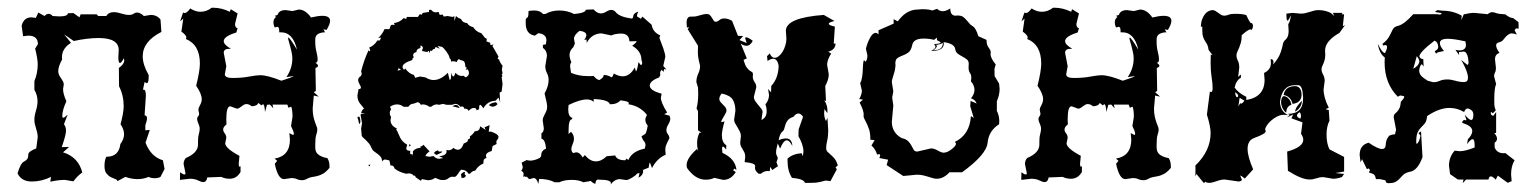

<svg xmlns="http://www.w3.org/2000/svg" viewBox="-20 -473 4039 507"><path d="M64 6.3Q36.6 6.3 26.4 -15.1Q33.7 -41.5 43.7 -46.6Q53.7 -51.8 54.2 -59.1L54.7 -64.9Q54.7 -73.2 75.7 -81.1L79.6 -110.8Q79.6 -117.7 78.1 -123.3Q76.7 -128.9 75.2 -134Q73.7 -139.2 72.3 -144.5Q70.8 -149.9 70.8 -156.7Q70.8 -167.5 75 -180.9Q79.1 -194.3 79.1 -205.6Q79.1 -221.7 70.8 -235.8V-258.8Q79.6 -279.8 79.6 -303.2Q79.6 -317.4 72.8 -344.7L80.1 -356.4Q80.1 -378.9 54.7 -378.9L41 -377.4L37.1 -405.3Q43 -427.2 63 -427.2L74.7 -425.8L81.1 -439.9L97.7 -430.7Q102.5 -436.5 108.4 -436.5Q113.8 -436.5 119.1 -430.7L136.2 -429.7Q159.2 -429.7 159.2 -438L173.8 -438.5L189.9 -427.2L192.9 -435.1H235.4L239.3 -430.7H260.7Q266.6 -440.9 280.3 -440.9Q289.1 -440.9 300.5 -437.3Q312 -433.6 320.3 -433.6Q328.6 -433.6 332.8 -436.8Q336.9 -439.9 341.8 -439.9Q350.6 -439.9 359.9 -430.7L377.9 -433.6Q394.5 -433.6 403.8 -421.4L406.2 -388.7Q356.9 -363.8 356.9 -324.2Q356.9 -302.2 372.6 -274.9V-269Q372.6 -253.4 367.2 -253.4L361.8 -256.3L357.4 -235.8L359.4 -236.3Q365.2 -236.3 365.2 -220.2L361.8 -168.5Q368.2 -168 368.2 -160.6Q368.2 -154.3 363.8 -142.6V-128.9L375.5 -129.9L364.3 -96.2Q378.4 -59.1 410.2 -49.8L414.6 -26.9L403.8 -5.9Q397.5 -2.4 388.2 -2.4Q378.9 -2.4 372.6 -5.9Q358.4 0 343.3 0Q327.6 0 311 -5.9L290 5.4Q290 2 284.7 0Q279.3 -2 272.9 -5.1Q266.6 -8.3 261.2 -14.9Q255.9 -21.5 255.9 -34.7Q255.9 -49.8 260.7 -59.1H261.7Q293.9 -59.1 297.9 -92.8Q307.6 -105.5 307.6 -118.7Q307.6 -131.3 298.3 -145Q306.6 -175.8 306.6 -192.9Q306.6 -221.2 294.4 -245.1L293.9 -293.5Q308.1 -303.7 308.1 -314L307.1 -319.3Q300.3 -306.6 296.9 -306.6Q292.5 -306.6 292.5 -322.3L293.5 -340.8Q293.5 -372.6 240.2 -372.6Q225.6 -372.6 209.2 -370.6Q192.9 -368.7 174.8 -364.7L149.4 -382.3L167.5 -359.9Q143.6 -345.2 143.6 -321.8L144 -315.9Q133.8 -297.4 133.8 -285.2Q133.8 -279.8 136 -275.1Q138.2 -270.5 141.1 -266.4Q144 -262.2 146.2 -258.3Q148.4 -254.4 148.4 -250L146.5 -237.8Q146.5 -225.1 155.3 -205.6Q144.5 -182.1 144.5 -167Q144.5 -162.1 147 -162.1Q150.4 -162.1 158.7 -170.4L148.9 -145Q154.3 -138.2 154.3 -127.4Q154.3 -117.2 143.1 -84.5L162.6 -85L146.5 -70.8Q187 -58.1 197.3 -17.6Q184.6 -8.8 173.8 5.9L151.4 2Q143.1 2 133.3 3.2Q123.5 4.4 112.8 6.8L114.7 -5.9Q90.3 6.3 64 6.3Z M543 -452.6Q564.9 -452.6 586.9 -441.9L589.4 -448.7L607.4 -437.5L600.6 -409.7Q600.6 -399.9 607.4 -398.4L604 -387.2Q570.8 -377 570.8 -364.3Q570.8 -355 589.8 -344.2H585.4Q570.8 -344.2 570.8 -333.5L577.6 -298.3L573.7 -276.9Q573.7 -267.1 593.8 -267.1Q618.7 -267.1 637.9 -270.8Q657.2 -274.4 667 -274.4Q686.5 -274.4 723.1 -259.8Q754.9 -270 754.9 -272L736.3 -269.5Q752 -292.5 752 -318.8Q752 -325.7 750.2 -334.2Q748.5 -342.8 746.3 -350.6Q744.1 -358.4 742.4 -364.5Q740.7 -370.6 740.7 -372.6L741.2 -374Q745.1 -374 764.2 -341.8Q753.9 -387.7 721.7 -387.7H717.3V-391.6Q717.3 -402.3 711.9 -402.3L705.6 -400.4Q702.1 -406.7 702.1 -414.6Q702.1 -422.9 709 -428.2L705.6 -431.2L712.9 -433.6Q716.8 -446.3 734.4 -446.3L752.4 -443.8L768.6 -447.8Q786.6 -447.8 801.3 -426.8Q819.3 -431.2 831.1 -431.2Q851.6 -431.2 851.6 -418Q851.6 -409.2 842.3 -394L834 -395.5L838.4 -387.7Q828.1 -387.7 820.3 -383.5Q812.5 -379.4 812.5 -369.1V-362.3Q812.5 -348.1 815.7 -335.9Q818.8 -323.7 818.8 -316.4Q818.8 -307.6 813 -307.1Q819.8 -302.7 819.8 -299.3Q819.8 -295.9 813 -293.5L814 -232.9L808.6 -229.5L821.8 -217.8L808.6 -220.7L805.7 -186.5Q805.7 -174.3 807.6 -165.5Q809.6 -156.7 811.8 -150.4Q814 -144 815.9 -139.4Q817.9 -134.8 817.9 -130.9Q817.9 -125.5 815.2 -117.4Q812.5 -109.4 812.5 -91.8V-83Q812.5 -69.8 822.5 -63.5Q832.5 -57.1 844.2 -55.7Q850.1 -47.4 850.1 -33.7V-29.8Q840.8 -18.6 832.8 -14.2Q824.7 -9.8 817.4 -8.1Q810.1 -6.3 803.2 -5.4Q796.4 -4.4 790 -0.5Q783.7 2.9 777.3 2.9Q770 2.9 763.9 0Q757.8 -2.9 750 -2.9L730 0Q713.9 0 705.6 -40.5L711.9 -48.3L705.1 -54.2Q745.6 -61 745.6 -104.5L744.1 -121.6L753.4 -116.7Q755.9 -116.7 755.9 -120.1Q755.9 -125.5 748.5 -140.1L752.4 -164.6Q752.4 -182.6 749 -191.4L741.7 -188.5L738.8 -196.8H699.7L701.7 -187L692.9 -196.8L685.1 -196.3L679.7 -177.2Q678.7 -197.8 674.3 -197.8L670.4 -194.8L662.1 -201.2Q659.2 -192.9 644.5 -192.4Q637.7 -198.2 630.9 -198.2Q627 -198.2 623.8 -196.3Q620.6 -194.3 617.7 -192.1Q614.7 -189.9 611.8 -188Q608.9 -186 605.5 -186L587.9 -192.4Q577.6 -192.4 577.6 -157.7L578.1 -144.5Q569.3 -137.7 569.3 -131.3Q569.3 -126 573.5 -120.8Q577.6 -115.7 577.6 -108.9L574.7 -94.7Q574.7 -81.5 612.3 -61.5L610.4 -40.5Q610.4 -32.7 612.8 -32.7L615.2 -34.2V-19Q605 -1 586.4 -1Q573.7 -1 564.5 -5.9L527.3 -4.4Q525.4 7.8 516.6 7.8Q511.7 7.8 502.9 3.4Q494.1 -1 481.4 -1L455.1 2L455.6 -18.1Q463.4 -12.2 467.3 -12.2Q469.7 -12.2 469.7 -16.1L464.8 -40Q464.8 -48.8 470.7 -55.7Q502.9 -69.3 502.9 -91.3V-100.6Q502.9 -112.3 505.1 -119.4Q507.3 -126.5 507.3 -133.3Q507.3 -139.2 503.9 -146.5Q500.5 -153.8 500.5 -158.7Q500.5 -163.1 503.2 -165.8Q505.9 -168.5 505.9 -172.9L503.9 -182.6Q503.9 -188 508.3 -195.6Q512.7 -203.1 512.7 -211.4Q512.7 -225.1 498 -246.6Q507.8 -285.6 507.8 -305.2Q507.8 -355 470.7 -370.1L472.2 -374Q472.2 -379.9 459 -389.6L463.9 -423.8L455.6 -416.5L463.4 -439.9L467.3 -438.5Q473.6 -438.5 482.4 -450.7Q496.1 -441.9 509.3 -441.9Q525.4 -441.9 539.1 -452.6Z M1091.3 4.4 1077.6 -4.9Q1076.7 -9.3 1074.7 -9.3L1072.8 -8.8Q1067.9 -15.1 1059.6 -15.1L1052.7 -14.2Q1034.7 -18.1 1022 -27.8Q1019.5 -36.1 1013.7 -36.1L1011.2 -35.6L1008.3 -49.3L997.6 -51.8Q991.7 -51.8 989.3 -46.4Q988.3 -55.2 984.6 -59.6Q981 -64 976.3 -67.1Q971.7 -70.3 967.3 -73.7Q962.9 -77.1 960.4 -83.5Q958 -89.8 953.9 -94.7Q949.7 -99.6 945.6 -103.5Q941.4 -107.4 938.2 -110.4Q935.1 -113.3 935.1 -115.2L933.6 -133.3L936 -147.9L932.1 -169.4L933.6 -172.4L944.8 -173.3L933.6 -174.8Q937 -185.5 941.4 -185.5Q939 -189.9 936 -193.1Q933.1 -196.3 930.4 -200Q927.7 -203.6 925.8 -208.5Q923.8 -213.4 923.8 -220.7L926.8 -237.8Q933.1 -237.8 933.1 -241.7Q933.1 -244.6 929.4 -250.7Q925.8 -256.8 925.8 -261.2Q925.8 -267.1 930.4 -270.3Q935.1 -273.4 935.1 -278.8L933.6 -284.7Q940.4 -312 953.1 -340.3L956.1 -336.9L957.5 -339.8L955.1 -347.7Q967.8 -352.1 976.6 -366.2H982.9L985.8 -372.6L984.4 -374L978.5 -372.1Q991.2 -384.8 995.1 -396H1008.3Q1009.8 -399.9 1011 -403.8Q1012.2 -407.7 1016.6 -407.7L1022 -406.7L1020.5 -412.1Q1036.1 -414.1 1045.9 -425.3L1052.7 -422.9L1054.2 -428.2H1083.5L1088.9 -436L1092.8 -433.6L1096.7 -439L1112.8 -441.4V-446.8L1118.2 -447.3Q1123.5 -440.4 1130.9 -440.4L1138.2 -441.4L1141.1 -433.6L1148.9 -434.6L1151.9 -429.2L1161.6 -430.7L1175.8 -428.2L1179.7 -430.7L1180.2 -417.5L1184.1 -430.7Q1189.5 -425.3 1197.3 -422.9Q1201.7 -412.6 1213.4 -412.1Q1218.8 -403.3 1229.5 -401.4Q1236.8 -389.2 1251 -385.3L1260.7 -373Q1265.6 -371.6 1265.6 -368.2L1264.2 -363.8L1274.9 -359.9L1274.4 -356.9Q1274.4 -354 1276.9 -354L1283.2 -356L1280.3 -351.6L1296.4 -323.7L1293.9 -318.4L1297.9 -315.4Q1300.3 -307.6 1307.1 -299.3L1305.2 -289.6L1307.1 -278.3L1304.7 -276.9L1306.6 -272.5L1304.7 -268.6L1307.1 -251.5L1304.7 -231.4L1299.3 -228.5L1300.8 -202.6L1296.4 -215.3L1288.6 -207Q1267.6 -206.5 1256.3 -187Q1250.5 -196.3 1247.6 -196.3Q1245.1 -196.3 1245.1 -184.6L1238.3 -181.6Q1238.3 -188 1231.4 -188Q1224.6 -188 1217.3 -180.2Q1214.8 -186 1209 -186L1206.5 -185.5Q1204.6 -191.9 1200.2 -191.9L1195.8 -190.9Q1189.9 -198.7 1182.1 -198.7L1173.3 -196.3H1158.7L1149.9 -198.7L1139.6 -196.3L1133.8 -197.3Q1126 -197.3 1118.2 -190.9H1114.3Q1105 -197.3 1096.7 -197.3L1091.3 -196.3Q1087.4 -203.1 1082.5 -203.1L1072.3 -199.2Q1063.5 -199.2 1058.1 -190.9H1045.9Q1038.1 -197.3 1028.3 -197.3Q1019 -197.3 1009.8 -190.9L1012.7 -184.6Q1009.3 -179.7 1009.3 -174.8Q1009.3 -168.9 1012.7 -164.1L1011.2 -155.8Q1011.2 -141.1 1028.8 -133.3L1025.9 -132.3Q1029.8 -125.5 1032 -119.9Q1034.2 -114.3 1036.9 -109.1Q1039.6 -104 1043.7 -99.6Q1047.9 -95.2 1055.2 -90.8L1052.7 -81.5Q1052.7 -74.7 1063.5 -74.7L1063 -70.3Q1063 -65.4 1065.9 -65.4L1068.8 -66.4L1070.3 -61V-73.2Q1076.7 -82.5 1091.3 -82.5L1088.9 -85.4Q1094.7 -86.4 1098.1 -90.8L1114.3 -73.2Q1105 -66.9 1103.5 -61L1113.8 -59.1L1125 -61Q1130.9 -53.7 1140.1 -53.7L1150.4 -55.7L1139.2 -60.5Q1159.2 -62 1159.2 -73.2L1158.7 -77.1L1164.6 -76.2Q1171.4 -76.2 1177.2 -82.5Q1183.6 -77.6 1189 -77.6Q1198.7 -77.6 1204.6 -94.2Q1215.8 -98.1 1215.8 -103L1215.3 -105Q1221.2 -105.5 1221.2 -109.9L1220.7 -112.8Q1228 -117.2 1233.9 -126.5Q1247.6 -126.5 1247.6 -139.6L1262.7 -129.9L1259.3 -136.7L1272.9 -142.6L1270.5 -125L1273.9 -125.5Q1278.3 -125.5 1286.1 -121.6Q1296.4 -116.7 1296.4 -111.3Q1296.4 -107.4 1293.5 -104.5Q1290.5 -101.6 1290.5 -97.7L1291.5 -92.8L1280.8 -87.4L1278.3 -74.2Q1263.2 -70.3 1263.2 -61.5L1264.6 -55.7Q1256.8 -54.2 1256.8 -46.9L1256.3 -41Q1243.7 -36.6 1234.9 -22.5Q1226.1 -21.5 1221.2 -14.2H1217.3Q1210.9 -24.9 1197.3 -24.9Q1195.3 -22.9 1193.4 -20Q1184.6 -5.9 1180.7 -5.9L1174.3 -6.3Q1168.9 -6.3 1163.8 -2Q1158.7 2.4 1150.4 2.4L1142.6 2L1128.9 -3.4Q1121.1 2.9 1109.9 2.9L1094.2 0ZM1167.5 -261.7 1170.4 -264.2 1171.9 -280.8Q1174.3 -271 1176.8 -271Q1179.7 -271 1182.6 -280.8Q1189.9 -272.5 1199.2 -272.5L1204.1 -272.9L1209.5 -268.6Q1218.3 -272.9 1218.3 -279.8Q1218.3 -285.2 1214.8 -290L1209.5 -288.6L1212.9 -294.4L1209 -295.9Q1208.5 -303.7 1207.3 -307.1Q1206.1 -310.5 1204.1 -311.8Q1202.1 -313 1199.2 -313.5Q1196.3 -314 1191.9 -316.9Q1187 -314.5 1186.5 -309.1Q1183.1 -311 1173.8 -311.5L1171.4 -309.6L1170.4 -315.9Q1167 -318.4 1166.7 -321.5Q1166.5 -324.7 1163.3 -329.8Q1160.2 -335 1156.2 -340.1Q1152.3 -345.2 1147.9 -349.1L1135.7 -351.6L1141.1 -344.2L1130.4 -349.1L1127.9 -343.8Q1122.1 -343.8 1120.6 -337.9L1117.7 -339.8Q1115.2 -339.8 1115.2 -332Q1113.3 -338.4 1111.3 -338.4Q1109.4 -338.4 1108.9 -335.4L1094.2 -338.4L1096.7 -346.2Q1096.7 -351.1 1090.3 -353V-346.2Q1079.6 -344.2 1079.6 -335.4Q1070.8 -334 1070.8 -326.2L1072.8 -321.3Q1068.8 -320.3 1068.8 -314.5Q1043 -306.2 1043 -296.4Q1043 -292 1047.4 -288.6L1049.8 -292.5Q1060.1 -278.3 1073.2 -274.9L1076.2 -267.6L1089.4 -271L1103.5 -268.6Q1114.7 -261.7 1125 -261.7Q1143.6 -261.7 1162.6 -280.8ZM1029.8 -286.1 1038.6 -289.1 1032.7 -293ZM1281.2 -191.4Q1276.4 -191.4 1271 -195.3Q1275.9 -201.2 1289.6 -203.1L1293.9 -198.2Q1288.1 -191.4 1281.2 -191.4ZM1193.8 -187.5 1174.8 -192.4Q1179.7 -195.8 1184.1 -195.8Q1189.9 -195.8 1193.8 -187.5ZM929.7 -145.5Q927.7 -145.5 925.3 -159.2L923.3 -162.6L927.7 -165.5Q929.7 -165.5 931.2 -157.7L931.6 -151.9Q931.6 -147.9 929.7 -145.5ZM1059.6 -86.4 1062 -93.3 1064.5 -87.9ZM1133.3 -64Q1126.5 -66.4 1126.5 -69.3Q1126.5 -72.3 1136.2 -76.2L1138.7 -72.8H1147.9Q1147.9 -70.3 1133.3 -64ZM956.1 -33.7 952.1 -37.1 958 -38.6ZM1205.6 -3.4H1198.7L1197.3 -13.2L1204.1 -18.6H1208L1207 -14.6Q1207 -11.2 1210.9 -8.8Z M1378.9 0Q1374 -1.5 1373 -4.4Q1372.6 -6.3 1371.1 -6.3Q1369.6 -6.3 1368.2 -5.4Q1366.7 -7.3 1365.7 -7.3H1365.2Q1363.8 -6.8 1361.3 -6.3L1362.8 -12.7Q1362.8 -19 1356.4 -22Q1360.4 -27.3 1360.4 -32.2L1357.4 -43.5L1370.6 -50.3L1379.4 -48.8Q1391.1 -48.8 1404.8 -55.7Q1409.2 -59.1 1409.2 -63.5Q1409.2 -75.2 1421.9 -80.6Q1419.9 -104.5 1409.7 -106.9V-121.1Q1416 -124.5 1416 -134.3L1413.1 -154.8Q1413.1 -159.7 1414.8 -163.6Q1416.5 -167.5 1418.7 -171.6Q1420.9 -175.8 1422.9 -180.4Q1424.8 -185.1 1424.8 -191.4Q1424.8 -199.7 1418 -226.1Q1428.7 -245.6 1428.7 -261.7Q1428.7 -271.5 1424.3 -280Q1419.9 -288.6 1419.9 -298.3L1424.3 -325.7Q1424.3 -338.9 1413.6 -346.7V-354.5L1421.4 -356L1422.9 -366.2Q1422.9 -383.3 1401.4 -385.3L1392.6 -378.9Q1368.2 -382.3 1368.2 -412.1V-421.4L1370.6 -425.8Q1375.5 -425.8 1375.5 -439V-443.4Q1378.9 -445.3 1390.6 -445.3Q1406.2 -445.3 1414.1 -436H1419.9Q1436.5 -445.3 1456.5 -445.3Q1478 -445.3 1496.1 -436Q1526.9 -439 1526.9 -447.3L1547.4 -448.2Q1556.6 -437.5 1566.9 -437.5Q1573.2 -437.5 1580.8 -442.1Q1588.4 -446.8 1594.2 -446.8Q1601.6 -446.8 1606.4 -440.4Q1616.2 -428.2 1649.4 -423.8L1651.9 -427.7Q1651.9 -438.5 1666 -442.4Q1662.1 -436.5 1662.1 -431.2V-429.7L1672.4 -423.3L1676.3 -429.2L1700.7 -407.7Q1703.6 -388.2 1723.6 -379.4L1721.2 -373L1731.9 -344.2Q1736.8 -329.6 1736.8 -322.8L1731.4 -298.8L1739.7 -289.6L1733.4 -290.5L1732.4 -283.2L1727.1 -288.6Q1723.1 -284.7 1723.1 -279.8Q1723.1 -277.3 1723.6 -274.9L1720.7 -268.6Q1695.8 -259.3 1695.8 -247.1Q1695.8 -233.9 1727.1 -225.6L1725.1 -214.8Q1725.1 -202.6 1741.7 -175.8L1733.9 -171.4L1748 -167.5L1750 -160.2Q1750 -153.3 1744.9 -144.8Q1739.7 -136.2 1739.7 -129.4Q1739.7 -123.5 1743.7 -118.4Q1747.6 -113.3 1747.6 -107.9Q1740.2 -93.3 1738.5 -88.6Q1736.8 -84 1736.8 -76.7L1737.8 -64.5Q1714.8 -54.7 1701.7 -29.3L1696.3 -43.5Q1694.3 -43.5 1692.9 -30.3L1678.2 -24.4V-21Q1678.2 -9.8 1666 -3.9L1668.9 -16.1L1662.1 -14.6Q1659.2 -9.8 1648.9 -3.7Q1638.7 2.4 1633.8 2.4L1616.7 0Q1603.5 0 1592.3 14.2L1593.3 10.7Q1593.3 1.5 1562.5 1.5Q1561 1 1559.6 1Q1556.6 1 1555.2 2.9Q1552.7 5.4 1552.2 12.2Q1547.4 12.2 1540 4.9L1520.5 8.3Q1508.3 2 1490.2 2Q1469.7 2 1457 8.3H1444.8Q1427.7 -0.5 1403.8 -0.5L1401.4 12.7Q1397.5 -2.9 1388.7 -2.9ZM1540 -272 1547.4 -272.5Q1556.6 -261.7 1563 -261.7Q1569.8 -266.1 1571.8 -268.6Q1573.7 -271 1574.2 -274.9H1575.7Q1585 -274.9 1594.2 -269Q1598.1 -269 1600.6 -278.8Q1613.8 -271.5 1624.5 -271.5Q1643.6 -271.5 1656.2 -294.9L1659.2 -284.7Q1662.1 -284.7 1666 -309.1L1671.9 -301.3Q1675.8 -301.8 1675.8 -306.6Q1675.8 -309.6 1673.8 -314.9Q1673.8 -337.9 1649.4 -352.1Q1661.1 -360.8 1661.1 -364.3L1642.1 -363.8Q1641.1 -384.3 1620.6 -384.3Q1604.5 -384.3 1594.2 -379.4L1568.4 -384.8Q1543 -384.8 1529.3 -359.9L1528.8 -368.7L1522.5 -367.7Q1528.3 -375 1528.3 -379.9Q1528.3 -389.6 1510.3 -391.6Q1495.6 -380.4 1495.6 -370.6L1498 -357.9L1493.7 -348.1Q1484.9 -340.3 1483.9 -329.1Q1483.9 -318.8 1488.8 -309.1Q1485.4 -304.2 1485.4 -297.9L1487.8 -280.8Q1507.3 -272 1533.2 -272ZM1501 -70.8Q1511.2 -70.8 1518.6 -57.1L1524.4 -63.5Q1538.1 -46.9 1553.2 -46.9Q1568.4 -46.9 1582 -60.5L1604.5 -62.5Q1608.9 -49.8 1630.9 -49.8L1634.8 -54.2L1639.2 -50.3Q1648.9 -73.7 1682.6 -80.6L1684.6 -89.4Q1684.6 -96.7 1678.2 -103L1673.8 -112.8L1681.2 -117.7Q1686.5 -117.7 1690.4 -141.1Q1684.1 -148.9 1684.1 -156.7Q1684.1 -162.6 1688.5 -169.4Q1670.4 -192.9 1639.2 -197.8L1640.6 -200.7Q1640.6 -205.6 1618.7 -208Q1608.9 -197.8 1594.2 -197.8H1590.3Q1586.9 -210 1547.9 -211.4L1547.4 -204.1Q1541 -210.4 1529.8 -210.4Q1511.2 -210.4 1481.4 -195.8L1480.5 -184.1Q1480.5 -164.6 1491.7 -161.6L1489.7 -157.7Q1481.4 -157.7 1481.4 -127.9V-119.1L1487.8 -125Q1495.6 -117.2 1495.6 -106.4Q1495.6 -100.1 1492.2 -92.5Q1488.8 -85 1488.8 -79.1Q1488.8 -72.3 1493.7 -68.8Z M1809.6 -429.2Q1818.4 -429.2 1828.4 -432.6Q1838.4 -436 1846.7 -436Q1851.6 -436 1854.7 -432.9Q1857.9 -429.7 1860.1 -425.8Q1862.3 -421.9 1864.5 -418.7Q1866.7 -415.5 1869.6 -415.5Q1874.5 -415.5 1879.6 -419.9Q1884.8 -424.3 1892.1 -424.3Q1902.3 -424.3 1913.1 -418L1928.7 -378.4L1942.4 -377.9L1932.6 -367.2L1951.7 -359.4L1947.8 -371.6Q1947.8 -374.5 1950.2 -374.5Q1955.6 -374.5 1967.8 -365.2Q1960.9 -352.1 1951.2 -352.1Q1943.8 -352.1 1936 -357.9L1952.1 -318.8L1943.4 -314.9Q1947.3 -300.8 1951.7 -294.9Q1956.1 -289.1 1959.7 -286.6Q1963.4 -284.2 1965.8 -282.7Q1968.3 -281.2 1968.3 -276.4L1967.8 -270.5Q1967.8 -263.2 1972.4 -256.6Q1977.1 -250 1977.1 -242.7L1970.7 -217.3Q1970.7 -211.4 1974.4 -206.1Q1978 -200.7 1982.2 -195.8Q1986.3 -190.9 1990 -186.3Q1993.7 -181.6 1993.7 -177.7L1990.7 -156.2Q2004.4 -162.6 2004.4 -178.7Q2004.4 -190.4 2001 -197.3Q2010.7 -208.5 2010.7 -222.2L2008.3 -238.3L2016.1 -229L2016.6 -246.1Q2035.2 -266.1 2036.1 -298.8Q2033.2 -317.9 2021.5 -317.9Q2015.6 -317.9 2006.8 -312L2005.4 -324.7L2012.7 -332Q2017.6 -320.3 2025.4 -320.3Q2030.8 -320.3 2036.4 -324.7Q2042 -329.1 2046.4 -336.2Q2050.8 -343.3 2053.7 -352.5Q2056.6 -361.8 2056.6 -371.6L2055.2 -391.6Q2055.2 -426.3 2155.3 -433.6L2183.6 -417.5Q2168.5 -414.1 2168.5 -410.2Q2168.5 -406.2 2184.6 -402.8L2181.6 -357.9H2186.5Q2185.5 -341.3 2167 -336.4L2174.8 -331.5Q2164.1 -314.9 2164.1 -301.8L2168.5 -276.9Q2168.5 -262.7 2159.2 -246.1L2161.1 -206.1L2156.7 -208Q2165 -195.3 2165 -180.7L2164.6 -174.3L2157.2 -185.1L2156.2 -174.8Q2156.2 -162.6 2161.1 -153.3L2165 -162.1L2167 -128.4Q2167 -112.8 2164.3 -101.6Q2161.6 -90.3 2161.6 -82.5Q2161.6 -75.7 2165 -72.3Q2168.5 -68.8 2173.1 -64.9Q2177.7 -61 2183.1 -54.9Q2188.5 -48.8 2192.4 -36.1Q2186.5 -32.2 2186.5 -29.8L2189.9 -26.4L2172.9 5.4L2162.6 3.9Q2158.2 3.9 2155.3 4.9Q2152.3 5.9 2148.4 6.8Q2144.5 7.8 2138.4 8.8Q2132.3 9.8 2121.6 9.8H2105.5Q2103 -0.5 2071.3 -3.4Q2059.6 -21.5 2059.6 -47.9V-54.2Q2073.7 -66.9 2096.7 -68.4L2100.1 -60.5L2101.6 -72.8Q2101.6 -90.3 2088.4 -113.3L2088.9 -131.3L2100.6 -164.6Q2094.7 -173.3 2088.4 -173.3Q2081.5 -173.3 2075.2 -164.6Q2064.9 -161.1 2060.5 -155.8Q2056.2 -150.4 2054.2 -144.5Q2052.2 -138.7 2051 -133.5Q2049.8 -128.4 2045.9 -125.5Q2039.1 -120.1 2036.1 -102.5Q2045.4 -107.4 2055.7 -107.4Q2071.3 -107.4 2072.3 -87.4Q2064.9 -102.5 2057.6 -102.5Q2048.8 -102.5 2040 -80.6L2033.7 -94.2Q2029.3 -78.6 2029.3 -70.3Q2029.3 -64.9 2031.5 -61.5Q2033.7 -58.1 2033.7 -54.2L2030.3 -44.9L2034.2 -34.2L2019 -23.9Q2015.6 -31.7 2013.7 -31.7L2012.7 -21L2007.8 -21.5Q1997.1 -21.5 1989.3 -14.2H1983.4Q1973.6 -21.5 1973.6 -29.8L1974.1 -34.7Q1974.1 -42.5 1946.3 -44.9L1947.8 -58.6Q1947.8 -65.9 1945.8 -70.3Q1943.8 -74.7 1941.2 -78.6Q1938.5 -82.5 1936.5 -86.7Q1934.6 -90.8 1934.6 -96.7L1936.5 -113.8Q1936.5 -120.1 1933.6 -125.7Q1930.7 -131.3 1927.5 -136.7Q1924.3 -142.1 1921.4 -147Q1918.5 -151.9 1918.5 -156.7L1921.9 -180.2Q1921.9 -198.2 1915 -209.7Q1908.2 -221.2 1885.7 -226.1Q1879.4 -218.3 1879.4 -211.9Q1879.4 -207.5 1882.3 -203.9Q1885.3 -200.2 1888.9 -196.8Q1892.6 -193.4 1895.5 -189.7Q1898.4 -186 1898.4 -181.2Q1898.4 -178.2 1896.2 -174.1Q1894 -169.9 1891.4 -165.5Q1888.7 -161.1 1886.5 -157Q1884.3 -152.8 1884.3 -150.4L1893.1 -152.3Q1886.2 -127.4 1886.2 -116.2Q1886.2 -96.7 1897.9 -89.4L1897.5 -78.1Q1891.6 -85.9 1889.2 -85.9Q1886.7 -85.9 1886.7 -80.1L1887.7 -69.3Q1921.4 -54.2 1924.8 -24.4L1918.9 -27.8L1916 -23.4L1922.9 -18.6Q1910.2 2 1889.6 2L1866.2 -3.4Q1856.9 1.5 1843.3 1.5Q1815.9 1.5 1793.9 -29.8L1793 -36.6Q1793 -55.2 1820.3 -79.6L1824.2 -74.7Q1820.8 -81.5 1820.8 -95.2Q1820.8 -110.4 1827.1 -122.6H1832.5L1823.2 -128.9V-179.7L1819.3 -186.5Q1823.7 -203.1 1823.7 -226.1L1823.2 -241.7L1818.8 -256.3Q1818.8 -267.6 1823.7 -278.3Q1828.6 -289.1 1828.6 -297.4Q1828.6 -300.8 1827.6 -304Q1826.7 -307.1 1825.7 -311.5Q1824.7 -315.9 1823.7 -322Q1822.8 -328.1 1822.8 -337.4L1823.2 -352.1L1795.9 -396L1799.8 -400.9L1793.9 -400.4L1793 -412.6Q1793 -429.2 1804.2 -429.2Z M2453.6 -1Q2448.2 -1 2442.9 -2.7Q2437.5 -4.4 2431.2 -6.3Q2424.8 -8.3 2417.5 -10Q2410.2 -11.7 2400.9 -11.7L2365.2 -8.3L2321.3 -37.1L2325.2 -51.3L2302.2 -55.7L2304.2 -62.5Q2304.2 -65.9 2300.8 -65.9L2295.9 -64.9Q2293 -77.6 2281.2 -88.9L2289.6 -103L2278.3 -104Q2278.3 -120.1 2275.4 -129.9Q2271 -143.6 2263.2 -157.7Q2260.3 -162.6 2260.3 -167L2260.7 -170.9Q2260.7 -181.2 2250 -202.1L2258.8 -210L2249 -211.4Q2255.9 -224.1 2255.9 -233.9L2251.5 -252.9Q2251.5 -254.4 2252.4 -255.6Q2253.4 -256.8 2254.4 -260.3Q2255.4 -263.7 2256.6 -270.3Q2257.8 -276.9 2258.3 -289.6Q2259.3 -314 2261.7 -314L2265.6 -310.1Q2266.6 -310.1 2268.6 -314.9Q2270.5 -319.8 2270.5 -326.7L2266.6 -344.2Q2269.5 -357.9 2276.9 -372.1Q2284.2 -386.2 2292 -386.2Q2295.9 -386.2 2299.8 -382.3V-393.1L2339.8 -410.6V-422.4L2350.6 -416.5Q2370.1 -443.4 2395.5 -447.3L2415 -448.7Q2433.1 -448.7 2441.9 -445.3L2454.6 -449.7Q2460.9 -443.4 2469.7 -443.4Q2478 -443.4 2489.3 -450.7Q2489.3 -431.6 2503.4 -431.6L2508.3 -432.1Q2516.6 -432.1 2522 -429.2Q2528.8 -424.8 2538.6 -412.6Q2542 -407.7 2546.9 -404.8Q2556.6 -400.4 2563.5 -377.4L2585 -367.7Q2585 -354.5 2590.6 -347.4Q2596.2 -340.3 2596.2 -335L2595.7 -330.1Q2595.7 -319.3 2609.4 -302.7L2606 -291.5L2606.4 -272L2618.2 -252.4L2619.6 -238.8Q2619.6 -222.2 2612.3 -205.6V-180.2Q2618.7 -168 2618.7 -152.8L2618.2 -145Q2590.8 -127.4 2587.9 -96.2Q2585 -64.9 2520.5 -18.1H2487.3Q2471.7 -1 2453.6 -1ZM2471.7 -69.8Q2481.4 -69.8 2492.9 -78.9Q2504.4 -87.9 2504.4 -93.3Q2504.4 -96.2 2501 -98.1Q2540.5 -116.7 2543.9 -166.5L2551.3 -161.6L2542 -192.9L2543 -206.5L2559.1 -199.7Q2554.7 -210.4 2543.9 -213.4Q2553.2 -224.1 2553.2 -235.8Q2553.2 -247.6 2543.9 -258.3L2544.9 -267.1Q2544.9 -275.4 2541.3 -280.3Q2537.6 -285.2 2537.6 -294.9L2538.1 -304.7Q2538.1 -312 2533 -316.2Q2527.8 -320.3 2521.2 -323.7Q2514.6 -327.1 2509 -331.3Q2503.4 -335.4 2502.4 -343.3Q2500.5 -357.9 2471.7 -361.8L2472.2 -357.4Q2472.2 -338.4 2438.5 -338.4Q2450.2 -344.2 2450.2 -349.6Q2450.2 -353 2445.8 -356Q2462.9 -357.9 2463.9 -359.9Q2463.9 -362.8 2454.1 -366.7V-373.5L2446.3 -367.7Q2434.6 -371.1 2418.5 -371.1Q2391.6 -371.1 2388.7 -353.5Q2385.7 -339.4 2378.4 -334.2Q2371.1 -329.1 2363.5 -326.4Q2356 -323.7 2350.1 -319.8Q2344.2 -315.9 2344.2 -304.7L2344.7 -304.2Q2344.7 -290 2339.8 -276.1Q2335 -262.2 2335 -255.9L2338.9 -231.9L2335.9 -215.3L2338.9 -194.8L2335 -151.4Q2335 -123 2360.8 -108.4Q2372.6 -106 2378.2 -100.1Q2383.8 -94.2 2387 -88.1Q2390.1 -82 2392.8 -77.4Q2395.5 -72.8 2402.3 -72.8L2438.5 -81.1Q2446.8 -81.1 2456.5 -75.4Q2466.3 -69.8 2471.7 -69.8ZM2454.6 -341.3Q2469.7 -344.2 2469.7 -359.9Q2462.4 -355 2450.7 -354.5L2454.6 -352.1Q2452.1 -344.7 2444.8 -340.3Z M2764.6 -452.6Q2786.6 -452.6 2808.6 -441.9L2811 -448.7L2829.1 -437.5L2822.3 -409.7Q2822.3 -399.9 2829.1 -398.4L2825.7 -387.2Q2792.5 -377 2792.5 -364.3Q2792.5 -355 2811.5 -344.2H2807.1Q2792.5 -344.2 2792.5 -333.5L2799.3 -298.3L2795.4 -276.9Q2795.4 -267.1 2815.4 -267.1Q2840.3 -267.1 2859.6 -270.8Q2878.9 -274.4 2888.7 -274.4Q2908.2 -274.4 2944.8 -259.8Q2976.6 -270 2976.6 -272L2958 -269.5Q2973.6 -292.5 2973.6 -318.8Q2973.6 -325.7 2971.9 -334.2Q2970.2 -342.8 2968 -350.6Q2965.8 -358.4 2964.1 -364.5Q2962.4 -370.6 2962.4 -372.6L2962.9 -374Q2966.8 -374 2985.8 -341.8Q2975.6 -387.7 2943.4 -387.7H2939V-391.6Q2939 -402.3 2933.6 -402.3L2927.2 -400.4Q2923.8 -406.7 2923.8 -414.6Q2923.8 -422.9 2930.7 -428.2L2927.2 -431.2L2934.6 -433.6Q2938.5 -446.3 2956.1 -446.3L2974.1 -443.8L2990.2 -447.8Q3008.3 -447.8 3022.9 -426.8Q3041 -431.2 3052.7 -431.2Q3073.2 -431.2 3073.2 -418Q3073.2 -409.2 3064 -394L3055.7 -395.5L3060.1 -387.7Q3049.8 -387.7 3042 -383.5Q3034.2 -379.4 3034.2 -369.1V-362.3Q3034.2 -348.1 3037.4 -335.9Q3040.5 -323.7 3040.5 -316.4Q3040.5 -307.6 3034.7 -307.1Q3041.5 -302.7 3041.5 -299.3Q3041.5 -295.9 3034.7 -293.5L3035.6 -232.9L3030.3 -229.5L3043.5 -217.8L3030.3 -220.7L3027.3 -186.5Q3027.3 -174.3 3029.3 -165.5Q3031.2 -156.7 3033.4 -150.4Q3035.6 -144 3037.6 -139.4Q3039.6 -134.8 3039.6 -130.9Q3039.6 -125.5 3036.9 -117.4Q3034.2 -109.4 3034.2 -91.8V-83Q3034.2 -69.8 3044.2 -63.5Q3054.2 -57.1 3065.9 -55.7Q3071.8 -47.4 3071.8 -33.7V-29.8Q3062.5 -18.6 3054.4 -14.2Q3046.4 -9.8 3039.1 -8.1Q3031.7 -6.3 3024.9 -5.4Q3018.1 -4.4 3011.7 -0.5Q3005.4 2.9 2999 2.9Q2991.7 2.9 2985.6 0Q2979.5 -2.9 2971.7 -2.9L2951.7 0Q2935.5 0 2927.2 -40.5L2933.6 -48.3L2926.8 -54.2Q2967.3 -61 2967.3 -104.5L2965.8 -121.6L2975.1 -116.7Q2977.5 -116.7 2977.5 -120.1Q2977.5 -125.5 2970.2 -140.1L2974.1 -164.6Q2974.1 -182.6 2970.7 -191.4L2963.4 -188.5L2960.4 -196.8H2921.4L2923.3 -187L2914.6 -196.8L2906.7 -196.3L2901.4 -177.2Q2900.4 -197.8 2896 -197.8L2892.1 -194.8L2883.8 -201.2Q2880.9 -192.9 2866.2 -192.4Q2859.4 -198.2 2852.5 -198.2Q2848.6 -198.2 2845.5 -196.3Q2842.3 -194.3 2839.4 -192.1Q2836.4 -189.9 2833.5 -188Q2830.6 -186 2827.1 -186L2809.6 -192.4Q2799.3 -192.4 2799.3 -157.7L2799.8 -144.5Q2791 -137.7 2791 -131.3Q2791 -126 2795.2 -120.8Q2799.3 -115.7 2799.3 -108.9L2796.4 -94.7Q2796.4 -81.5 2834 -61.5L2832 -40.5Q2832 -32.7 2834.5 -32.7L2836.9 -34.2V-19Q2826.7 -1 2808.1 -1Q2795.4 -1 2786.1 -5.9L2749 -4.4Q2747.1 7.8 2738.3 7.8Q2733.4 7.8 2724.6 3.4Q2715.8 -1 2703.1 -1L2676.8 2L2677.2 -18.1Q2685.1 -12.2 2689 -12.2Q2691.4 -12.2 2691.4 -16.1L2686.5 -40Q2686.5 -48.8 2692.4 -55.7Q2724.6 -69.3 2724.6 -91.3V-100.6Q2724.6 -112.3 2726.8 -119.4Q2729 -126.5 2729 -133.3Q2729 -139.2 2725.6 -146.5Q2722.2 -153.8 2722.2 -158.7Q2722.2 -163.1 2724.9 -165.8Q2727.5 -168.5 2727.5 -172.9L2725.6 -182.6Q2725.6 -188 2730 -195.6Q2734.4 -203.1 2734.4 -211.4Q2734.4 -225.1 2719.7 -246.6Q2729.5 -285.6 2729.5 -305.2Q2729.5 -355 2692.4 -370.1L2693.8 -374Q2693.8 -379.9 2680.7 -389.6L2685.5 -423.8L2677.2 -416.5L2685.1 -439.9L2689 -438.5Q2695.3 -438.5 2704.1 -450.7Q2717.8 -441.9 2731 -441.9Q2747.1 -441.9 2760.7 -452.6Z M3461.4 -446.3Q3479.5 -446.3 3494.6 -438.5L3503.4 -430.7L3499.5 -439H3525.4L3522.5 -435.1H3529.3L3525.9 -403.8L3531.7 -406.7L3517.1 -386.2Q3479 -364.7 3479 -339.4L3479.5 -329.1Q3479.5 -320.8 3478 -315.2Q3476.6 -309.6 3474.6 -305.2Q3472.7 -300.8 3471.2 -297.4Q3469.7 -293.9 3469.7 -290Q3469.7 -283.2 3473.9 -275.9Q3478 -268.6 3478 -259.3L3475.1 -237.3Q3475.1 -215.3 3488.8 -188.5L3481.4 -185.1Q3481.4 -183.1 3488.8 -182.6L3490.7 -154.3Q3482.9 -139.2 3482.9 -117.7Q3482.9 -93.8 3490.7 -78.6L3529.3 -58.6V-20L3506.3 -16.1L3529.3 -13.7L3523.4 -5.4Q3510.3 -1 3500 -1L3473.6 -5.4Q3465.3 -5.4 3456.3 -2.2Q3447.3 1 3438 1Q3417 1 3380.9 -22L3378.9 -72.8Q3421.4 -84.5 3421.4 -104Q3421.4 -111.3 3415.5 -119.6L3419.4 -149.9L3390.1 -160.6L3395 -170.9L3378.9 -163.1L3385.7 -169.9L3380.9 -172.4Q3420.9 -172.4 3420.9 -212.4V-217.3Q3419.4 -247.6 3408.7 -248H3397.9Q3365.2 -247.1 3359.9 -203.6Q3361.3 -178.7 3381.3 -168.9L3371.1 -169.9Q3361.3 -169.9 3352.3 -165.3Q3343.3 -160.6 3336.2 -154.3Q3329.1 -147.9 3325 -141.4Q3320.8 -134.8 3320.8 -131.3L3322.3 -126.5Q3322.3 -119.6 3292.5 -108.9Q3274.4 -102.5 3274.4 -80.1Q3274.4 -59.6 3289.1 -25.9L3267.1 -1.5Q3257.8 -9.3 3254.9 -9.3L3259.3 1.5Q3259.3 5.4 3251 6.3L3213.9 1Q3204.6 1 3192.6 5.4Q3180.7 9.8 3172.9 9.8Q3166 9.8 3162.6 6.8L3159.2 10.7L3139.2 -13.7L3136.7 -6.8V-36.1Q3176.8 -74.7 3176.8 -122.1Q3176.8 -138.2 3167 -170.4L3174.8 -231L3177.7 -230Q3182.1 -230 3182.1 -240.2Q3182.1 -252.9 3179.4 -269.3Q3176.8 -285.6 3176.8 -306.6L3177.2 -329.1L3182.1 -327.1L3171.4 -341.3Q3170.4 -350.6 3167.7 -355.5Q3165 -360.4 3162.1 -364.7Q3159.2 -369.1 3157 -375.5Q3154.8 -381.8 3154.8 -394V-402.8L3150.9 -402.3Q3151.4 -414.1 3154.5 -422.4Q3157.7 -430.7 3162.1 -436Q3166.5 -441.4 3171.9 -443.8Q3177.2 -446.3 3181.6 -446.3Q3185.5 -446.3 3189.5 -444.1Q3193.4 -441.9 3197 -439Q3200.7 -436 3204.6 -433.8Q3208.5 -431.6 3212.9 -431.6Q3218.3 -431.6 3224.4 -434.1Q3230.5 -436.5 3240.2 -436.5Q3262.2 -436.5 3271 -433.1Q3280.8 -411.6 3284.2 -411.6L3285.2 -412.6Q3288.6 -409.2 3288.6 -404.8Q3288.6 -398.9 3285.2 -394L3282.2 -395.5Q3275.9 -395.5 3258.8 -379.9V-377.4Q3258.8 -367.7 3256.6 -360.1Q3254.4 -352.5 3252 -346.7Q3249.5 -340.8 3247.3 -336.2Q3245.1 -331.5 3245.1 -326.7Q3245.1 -319.8 3248.8 -312.7Q3252.4 -305.7 3252.4 -294.4L3249.5 -270L3256.8 -276.4V-268.1Q3243.7 -259.8 3240.2 -241.7Q3250.5 -227.1 3271 -217.3V-209Q3319.3 -216.8 3319.3 -262.2L3317.9 -280.3Q3335.9 -289.1 3335.9 -305.7L3335.4 -316.9Q3342.8 -316.9 3342.8 -309.1L3341.8 -302.7Q3354 -316.9 3358.6 -327.1Q3363.3 -337.4 3365 -345.2Q3366.7 -353 3368.2 -358.6Q3369.6 -364.3 3376 -369.6Q3382.8 -376.5 3382.8 -391.1L3381.8 -410.2Q3385.3 -410.2 3389.2 -433.1Q3382.3 -418.5 3379.9 -418.5Q3377 -418.5 3377 -432.6V-437L3393.1 -439L3414.6 -437Q3421.9 -437 3427.7 -438.5Q3433.6 -439.9 3439 -441.7Q3444.3 -443.4 3449.7 -444.8Q3455.1 -446.3 3461.4 -446.3ZM3246.6 -216.3Q3249.5 -216.3 3249.5 -220.7Q3249.5 -224.1 3241.2 -229.5Q3243.2 -216.3 3246.6 -216.3ZM3253.4 -214.8 3250 -191.9 3254.9 -200.7 3256.8 -199.2Q3260.3 -199.2 3266.1 -207ZM3404.8 -168Q3404.8 -163.1 3414.1 -159.7L3415.5 -166.5Q3415.5 -171.9 3412.1 -176.8Q3404.8 -172.4 3404.8 -168ZM3393.1 -198.7Q3388.7 -218.3 3369.6 -222.2Q3373 -244.6 3398.9 -245.6Q3416.5 -245.6 3417 -222.2Q3416 -201.2 3393.1 -198.7ZM3376.5 -175.8Q3372.6 -177.2 3367.9 -185.1Q3363.3 -192.9 3362.8 -204.1Q3363.3 -211.9 3365.7 -215.8Q3367.7 -219.2 3371.1 -219.2Q3378.4 -217.8 3383.8 -211.2Q3389.2 -204.6 3390.1 -196.3Q3377 -192.4 3376.5 -175.8ZM3399.9 -178.2Q3400.4 -189.9 3418 -207Q3416.5 -187.5 3399.9 -178.2Z M3613.3 0Q3611.3 -10.7 3607.2 -12.9Q3603 -15.1 3594.7 -17.6L3597.7 -23.9L3594.2 -28.3L3589.4 -26.4L3576.7 -52.7L3572.8 -44.4L3570.3 -63.5Q3570.3 -90.3 3594.2 -96.2Q3618.2 -79.6 3629.4 -79.6Q3639.2 -79.6 3639.2 -91.3Q3639.6 -104.5 3648.4 -114.7Q3656.2 -118.2 3661.6 -118.2H3663.6L3666.5 -130.4L3660.2 -163.6Q3660.2 -169.4 3662.8 -171.9Q3665.5 -174.3 3668.7 -177.5Q3671.9 -180.7 3675 -186.5Q3678.2 -192.4 3679.2 -204.6Q3688 -213.4 3688 -217.3Q3688 -219.7 3683.6 -219.7Q3681.2 -220.7 3679.2 -220.7Q3674.8 -220.7 3671.4 -217.3Q3636.2 -252.4 3636.2 -308.6L3636.7 -321.3Q3622.6 -331.1 3618.2 -357.4Q3629.9 -333 3637.2 -333Q3642.6 -342.8 3642.6 -348.6Q3642.6 -354 3638.2 -354Q3636.2 -354 3632.8 -352.5L3630.4 -356.9Q3642.1 -366.2 3646.7 -374Q3651.4 -381.8 3654.1 -387.9Q3656.7 -394 3659.9 -398.4Q3663.1 -402.8 3671.9 -404.8Q3688 -408.7 3711.9 -435.5H3774.9Q3778.8 -434.6 3781.2 -434.6Q3786.6 -434.6 3786.6 -438.5L3769 -441.4L3775.4 -446.3L3788.1 -444.8Q3816.9 -444.8 3839.8 -431.6L3838.9 -419.9L3845.2 -435.1Q3861.8 -439 3873 -439L3908.7 -435.5Q3914.1 -440.9 3920.4 -440.9Q3924.8 -440.9 3930.7 -438.5Q3936.5 -436 3955.1 -435.1Q3966.8 -425.3 3975.6 -425.3L3989.7 -414.6L3990.2 -397.5L3982.9 -397.9L3979.5 -393.1L3985.4 -381.8Q3977.5 -384.8 3971.7 -384.8Q3968.3 -384.8 3965.8 -383.3Q3959.5 -379.9 3955.8 -375.5Q3952.1 -371.1 3948.7 -366.9Q3945.3 -362.8 3937 -360.8Q3930.7 -358.9 3930.7 -353Q3930.7 -345.7 3939.5 -333.5Q3927.7 -329.1 3927.7 -316.9L3930.2 -293.5Q3930.2 -285.6 3927.7 -281.5Q3925.3 -277.3 3925.3 -271.5L3930.7 -251Q3925.8 -240.7 3925.8 -209.5Q3925.8 -203.1 3926 -196.5Q3926.3 -189.9 3929.7 -181.6L3921.9 -173.8L3917 -177.7Q3916.5 -176.3 3916.5 -174.8Q3916.5 -168.5 3923.3 -167L3930.7 -177.2V-122.1L3925.8 -121.6Q3933.1 -113.3 3933.1 -106.9Q3933.1 -100.6 3926.8 -96.2V-83.5Q3933.1 -68.4 3950.2 -68.4L3955.1 -68.8L3979.5 -49.8Q3970.2 -34.7 3970.2 -12.2L3971.7 5.4L3961.4 9.8L3935.1 -9.3L3929.7 1.5Q3921.4 -7.3 3916.5 -7.3Q3912.1 -7.3 3910.6 1H3851.6L3842.3 10.7L3844.7 1H3829.6L3809.1 -13.2L3806.2 -35.2Q3806.2 -58.6 3821.3 -75.2L3835 -73.7Q3848.6 -73.7 3874 -83.5V-88.4Q3874 -105.5 3868.7 -105.5Q3863.3 -105.5 3854 -92.3L3856 -105Q3867.7 -117.2 3867.7 -127Q3867.7 -140.1 3843.8 -147.5L3840.3 -150.4L3845.7 -156.7Q3848.6 -155.3 3850.1 -155.3Q3852.1 -155.3 3852.1 -157.2L3847.7 -170.4Q3859.4 -156.2 3864.7 -156.2Q3870.6 -156.2 3870.6 -169.9Q3870.6 -178.7 3864.7 -182.6Q3858.9 -186.5 3855.5 -186.5Q3849.6 -186.5 3846.2 -177.2Q3828.1 -188 3807.6 -188Q3780.3 -188 3748.5 -166.5Q3747.1 -152.8 3742.4 -147.2Q3737.8 -141.6 3732.7 -136.7Q3727.5 -131.8 3723.6 -123.8Q3719.7 -115.7 3719.7 -97.7L3720.7 -92.8Q3727.5 -96.2 3731 -114.7L3725.6 -121.6L3732.4 -126L3736.3 -58.1Q3723.6 -22.9 3703.6 -19.5Q3691.9 -17.1 3686.5 -12.2Q3681.2 -7.3 3676.8 -2.2Q3672.4 2.9 3666 6.8Q3659.7 10.7 3646 10.7Q3639.2 10.7 3638.7 3.4L3624.5 0ZM3764.6 -255.9Q3773.4 -255.9 3781.7 -259.5Q3790 -263.2 3801.8 -263.2Q3811.5 -263.2 3823 -259.8Q3834.5 -256.3 3845.7 -256.3Q3856.4 -256.3 3856.4 -267.6Q3856.4 -283.7 3838.4 -314.9L3854.5 -301.8Q3857.9 -301.8 3857.9 -308.6Q3856.9 -320.8 3855.2 -325.7Q3853.5 -330.6 3850.6 -334.5Q3848.1 -336.9 3844.2 -336.9Q3842.8 -336.9 3840.8 -336.4L3832.5 -335.4L3833 -327.6L3823.2 -341.3L3833 -339.8Q3851.1 -339.8 3851.1 -354.5L3849.6 -363.8Q3834 -367.2 3822.5 -368.9Q3811 -370.6 3803.7 -370.6Q3782.2 -370.6 3782.2 -359.4Q3782.2 -350.6 3793 -338.4Q3784.7 -336.4 3779.5 -335.4Q3774.4 -334.5 3772 -331.1L3768.6 -337.9Q3777.8 -342.3 3777.8 -348.6Q3777.8 -361.3 3768.1 -365.7Q3728 -335 3728 -323.7Q3731 -316.9 3738.3 -316.9L3739.3 -297.4L3734.9 -303.2Q3730 -302.7 3727.5 -287.6Q3727.5 -279.3 3732.4 -273.4Q3737.3 -267.6 3750 -259.8ZM3711.9 -291.5Q3726.1 -298.8 3728 -310.5Q3728 -316.4 3721.2 -324.7Z"/></svg>

Font: Truetypewriter PolyglOTT
Style: Regular
Weight: 400
Designer: Sergey Beatoff a.k.a. Sam_T
Version: Version 3.76